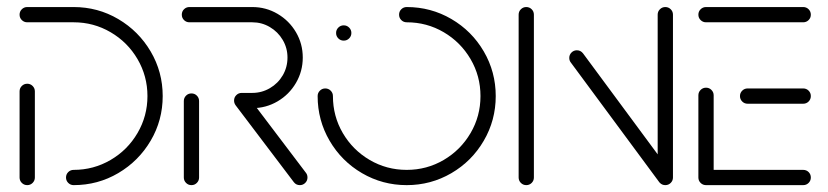

<svg xmlns="http://www.w3.org/2000/svg" viewBox="-20 -539 2410 559"><path d="M59.3 -295.2Q68.5 -295.2 75 -288.7Q81.5 -282.2 81.5 -273V-22.2Q81.5 -13 75 -6.5Q68.5 0 59.3 0Q50 0 43.5 -6.5Q37 -13 37 -22.2V-273Q37 -282.2 43.5 -288.7Q50 -295.2 59.3 -295.2ZM172.2 -22.2Q172.2 -31.5 178.7 -38Q185.2 -44.4 194.4 -44.4Q252.6 -44.4 302 -73.3Q351.5 -102.2 380.4 -151.7Q409.3 -201.1 409.3 -259.3Q409.3 -317.4 380.4 -366.9Q351.5 -416.3 302 -445.2Q252.6 -474.1 194.4 -474.1H59.3Q50 -474.1 43.5 -480.6Q37 -487 37 -496.3Q37 -505.6 43.5 -512Q50 -518.5 59.3 -518.5H194.4Q264.8 -518.5 324.3 -483.5Q383.7 -448.5 418.7 -389.1Q453.7 -329.6 453.7 -259.3Q453.7 -188.9 418.7 -129.4Q383.7 -70 324.3 -35Q264.8 0 194.4 0Q185.2 0 178.7 -6.5Q172.2 -13 172.2 -22.2Z M537.4 0Q528.1 0 521.7 -6.5Q515.2 -13 515.2 -22.2V-244.8Q515.2 -254.1 521.7 -260.6Q528.1 -267 537.4 -267Q546.7 -267 553.1 -260.6Q559.6 -254.1 559.6 -244.8V-22.2Q559.6 -13 553.1 -6.5Q546.7 0 537.4 0ZM875.2 -22.2Q875.2 -13 868.7 -6.5Q862.2 0 853 0Q842.2 0 835.6 -8.5L665.9 -232.6Q661.5 -238.9 661.5 -245.9Q661.5 -255.2 668 -261.7Q674.4 -268.1 683.7 -268.1Q694.8 -268.1 701.5 -259.3L870.7 -35.9Q875.2 -30.4 875.2 -22.2ZM661.5 -246.3Q661.5 -255.6 668 -262Q674.4 -268.5 683.7 -268.5H714.4Q742.2 -268.5 765.9 -282.4Q789.6 -296.3 803.3 -319.8Q817 -343.3 817 -371.5Q817 -399.3 803.1 -422.8Q789.3 -446.3 765.7 -460.2Q742.2 -474.1 714.4 -474.1H531.5Q522.2 -474.1 515.7 -480.6Q509.3 -487 509.3 -496.3Q509.3 -505.6 515.7 -512Q522.2 -518.5 531.5 -518.5H714.4Q754.4 -518.5 788.1 -498.7Q821.9 -478.9 841.7 -445.2Q861.5 -411.5 861.5 -371.5Q861.5 -331.5 841.7 -297.6Q821.9 -263.7 788.1 -243.9Q754.4 -224.1 714.4 -224.1H683.7Q674.4 -224.1 668 -230.6Q661.5 -237 661.5 -246.3Z M958.5 -443Q958.5 -452.2 965 -458.7Q971.5 -465.2 980.7 -465.2Q990 -465.2 996.5 -458.7Q1003 -452.2 1003 -443Q1003 -433.7 996.5 -427.2Q990 -420.7 980.7 -420.7Q971.5 -420.7 965 -427.2Q958.5 -433.7 958.5 -443ZM1141.9 -496.3Q1141.9 -505.6 1148.3 -512Q1154.8 -518.5 1164.1 -518.5Q1234.4 -518.5 1294.1 -483.7Q1353.7 -448.9 1388.5 -389.3Q1423.3 -329.6 1423.3 -259.3Q1423.3 -188.9 1388.5 -129.3Q1353.7 -69.6 1294.1 -34.8Q1234.4 0 1164.1 0Q1093.7 0 1034.1 -34.8Q974.4 -69.6 939.6 -129.3Q904.8 -188.9 904.8 -259.3Q904.8 -268.5 911.3 -275Q917.8 -281.5 927 -281.5Q936.3 -281.5 942.8 -275Q949.3 -268.5 949.3 -259.3Q949.3 -200.7 978.1 -151.5Q1007 -102.2 1056.3 -73.3Q1105.6 -44.4 1164.1 -44.4Q1222.6 -44.4 1271.9 -73.3Q1321.1 -102.2 1350 -151.5Q1378.9 -200.7 1378.9 -259.3Q1378.9 -317.8 1350 -367Q1321.1 -416.3 1271.9 -445.2Q1222.6 -474.1 1164.1 -474.1Q1154.8 -474.1 1148.3 -480.6Q1141.9 -487 1141.9 -496.3Z M1512.2 0Q1503 0 1496.5 -6.5Q1490 -13 1490 -22.2V-496.3Q1490 -505.6 1496.5 -512Q1503 -518.5 1512.2 -518.5Q1521.5 -518.5 1528 -512Q1534.4 -505.6 1534.4 -496.3V-22.2Q1534.4 -13 1528 -6.5Q1521.5 0 1512.2 0ZM1637.4 -370.4Q1637.4 -379.6 1643.9 -386.1Q1650.4 -392.6 1659.6 -392.6Q1670.4 -392.6 1677.4 -383.7L1935.6 -34.4L1900 -7.8L1641.9 -357Q1637.4 -362.6 1637.4 -370.4ZM1917 0Q1907.8 0 1901.3 -6.5Q1894.8 -13 1894.8 -22.2V-496.3Q1894.8 -505.6 1901.3 -512Q1907.8 -518.5 1917 -518.5Q1926.3 -518.5 1932.8 -512Q1939.3 -505.6 1939.3 -496.3V-22.2Q1939.3 -13 1932.8 -6.5Q1926.3 0 1917 0Z M2013.3 -22.2V-261.5Q2013.3 -270.7 2019.8 -277.2Q2026.3 -283.7 2035.6 -283.7Q2044.8 -283.7 2051.3 -277.2Q2057.8 -270.7 2057.8 -261.5V-22.2ZM2340.7 -22.2Q2340.7 -13 2334.3 -6.5Q2327.8 0 2318.5 0H2035.6Q2026.3 0 2019.8 -6.5Q2013.3 -13 2013.3 -22.2Q2013.3 -31.5 2019.8 -38Q2026.3 -44.4 2035.6 -44.4H2318.5Q2327.8 -44.4 2334.3 -38Q2340.7 -31.5 2340.7 -22.2ZM2134.4 -259.3Q2134.4 -268.5 2140.9 -275Q2147.4 -281.5 2156.7 -281.5H2318.5Q2327.8 -281.5 2334.3 -275Q2340.7 -268.5 2340.7 -259.3Q2340.7 -250 2334.3 -243.5Q2327.8 -237 2318.5 -237H2156.7Q2147.4 -237 2140.9 -243.5Q2134.4 -250 2134.4 -259.3ZM2013.3 -496.3Q2013.3 -505.6 2019.8 -512Q2026.3 -518.5 2035.6 -518.5H2318.5Q2327.8 -518.5 2334.3 -512Q2340.7 -505.6 2340.7 -496.3Q2340.7 -487 2334.3 -480.6Q2327.8 -474.1 2318.5 -474.1H2035.6Q2026.3 -474.1 2019.8 -480.6Q2013.3 -487 2013.3 -496.3Z"/></svg>

Font: 26F Galaxy Hebrew
Style: Regular
Weight: 400
Designer: C₂₉H₂₅N₃O₅
Version: Version 1.000